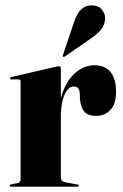

<svg xmlns="http://www.w3.org/2000/svg" viewBox="-20 -698 460 718"><path d="M200.5 -260Q200.5 -324 220 -367Q239.5 -410 269.8 -432Q300 -454 333 -454Q372.5 -454 393.2 -428.8Q414 -403.5 414 -354.5Q414 -308.5 392.5 -286.5Q371 -264.5 339 -264.5Q309 -264.5 295 -281Q281 -297.5 279 -329L278.5 -346.5Q278 -359.5 273 -367Q268 -374.5 255.5 -374.5Q242.5 -374.5 231.8 -361.8Q221 -349 214.2 -322.8Q207.5 -296.5 207.5 -256ZM207.5 -443V-283.5V-34.5Q207.5 -28.5 211 -23.5Q214.5 -18.5 220.5 -17L270 -8Q273 -7.5 274 -6.5Q275 -5.5 275 -4Q275 -2 273.5 -1Q272 0 269 0H21.5Q19 0 17.5 -1.2Q16 -2.5 16 -4Q16 -5.5 17.8 -7Q19.5 -8.5 22.5 -9L45 -13Q52 -14.5 54.5 -18.5Q57 -22.5 57 -28V-392Q57 -396 55.5 -398.5Q54 -401 50 -401H22Q20 -401 18.8 -402.2Q17.5 -403.5 17.5 -405Q17.5 -406.5 18.8 -408Q20 -409.5 23 -410L189 -448.5Q193.5 -449.5 196 -450Q198.5 -450.5 201 -450.5Q204.5 -450.5 206 -448.2Q207.5 -446 207.5 -443ZM256.5 -614Q266.5 -645.5 282.5 -661.8Q298.5 -678 321.5 -678Q348 -678 360.5 -662.5Q373 -647 373 -631Q373 -606 358.5 -588.2Q344 -570.5 324 -557L221.5 -486Q220 -485.5 218.2 -485.2Q216.5 -485 215.5 -486Q214 -487.5 214.5 -489Q215 -490.5 215.5 -492.5Z"/></svg>

Font: Fraunces 120pt
Style: Bold
Weight: 700
Version: Version 1.000;[b76b70a41]